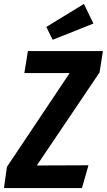

<svg xmlns="http://www.w3.org/2000/svg" viewBox="-44 -950 540 970"><path d="M-9 -107 308 -581H79L97 -692H476L459 -584L142 -114L403 -115L370 0H-24ZM428 -831 222 -749 190 -814 380 -930Z"/></svg>

Font: Fira Sans Compressed SemiBold
Style: Italic
Weight: 600
Width: 1
Italic angle: -8°
Designer: bBox Type GmbH & Carrois Corporate GbR & Edenspiekermann AG
Foundry: bBox Type GmbH & Carrois Corporate GbR & Edenspiekermann AG
Version: Version 4.301